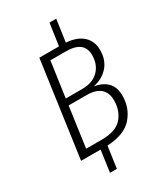

<svg xmlns="http://www.w3.org/2000/svg" viewBox="-234 -913 999 1159"><g transform="rotate(-30 266.0 -334.0)"><path d="M474 -216Q474 -130 420 -68Q366 -6 245 0L224 150H176L197 0H61L154 -665H291L313 -818H360L338 -664Q412 -659 453.5 -622Q495 -585 495 -521Q495 -453 456 -408.5Q417 -364 352 -351Q408 -342 441 -309.5Q474 -277 474 -216ZM204 -618 169 -372H284Q357 -372 397.5 -413Q438 -454 438 -519Q438 -618 313 -618ZM416 -216Q416 -327 287 -327H163L124 -48H232Q332 -48 374 -96.5Q416 -145 416 -216Z"/></g></svg>

Font: Fira Sans Condensed Light
Style: Italic
Weight: 300
Width: 3
Italic angle: -8°
Designer: Carrois Corporate & Edenspiekermann AG
Foundry: Carrois Corporate GbR & Edenspiekermann AG
Version: Version 4.203